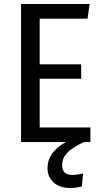

<svg xmlns="http://www.w3.org/2000/svg" viewBox="-20 -709 511 958"><path d="M431 -73V0H398Q337 29 313.5 55.5Q290 82 290 115Q290 164 342 164Q360 164 395 157L388 222Q357 229 331 229Q278 229 247.5 201.5Q217 174 217 129Q217 51 308 0H85V-689H427L417 -616H178V-388H385V-316H178V-73Z"/></svg>

Font: Fira Sans Condensed
Style: Regular
Weight: 400
Width: 3
Designer: bBox Type GmbH & Carrois Corporate GbR & Edenspiekermann AG
Foundry: bBox Type GmbH & Carrois Corporate GbR & Edenspiekermann AG
Version: Version 4.301